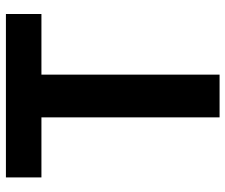

<svg xmlns="http://www.w3.org/2000/svg" viewBox="-78 -702 780 665"><g transform="rotate(-90 312.5 -370.0)"><path d="M238 0H386V-617H596V-740H30V-617H238Z"/></g></svg>

Font: Source Han Sans Old Style Bold
Style: Regular
Weight: 700
Designer: Ryoko NISHIZUKA (kana & ideographs); Paul D. Hunt (Latin, Greek & Cyrillic); Wenlong ZHANG (bopomofo); Sandoll Communica
Foundry: Adobe Systems Incorporated
Version: Version 1.004;PS 1.004;hotconv 1.0.81;makeotf.lib2.5.63406